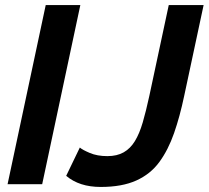

<svg xmlns="http://www.w3.org/2000/svg" viewBox="-20 -729 826 760"><path d="M161 -709H298L147 0H10ZM379 11Q336 11 302 0Q268 -11 242 -33L296 -145Q306 -136 335.5 -123.5Q365 -111 405 -111Q443 -111 469.5 -126Q496 -141 514 -170.5Q532 -200 545 -244.5Q558 -289 571 -349L648 -709H786L709 -349Q692 -268 669 -202Q646 -136 611 -88Q576 -40 519.5 -14.5Q463 11 379 11Z"/></svg>

Font: Raleway Thin
Style: Bold Italic
Weight: 700
Italic angle: -12°
Version: Version 4.026